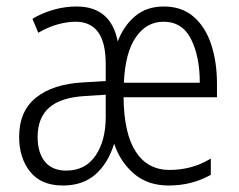

<svg xmlns="http://www.w3.org/2000/svg" viewBox="-20 -562 737 592"><path d="M485 -542Q541 -542 577.5 -510Q614 -478 631.5 -424Q649 -370 649 -304V-262H361Q362 -151 398.5 -94.5Q435 -38 503 -38Q535 -38 566.5 -46Q598 -54 630 -73V-23Q572 10 500 10Q436 10 393.5 -26Q351 -62 332 -119Q313 -58 274 -24Q235 10 174 10Q107 10 73 -32.5Q39 -75 39 -140Q39 -219 91 -261Q143 -303 237 -308L306 -312V-364Q306 -431 282.5 -463Q259 -495 213 -495Q188 -495 158.5 -487Q129 -479 98 -461L80 -504Q108 -521 143.5 -531.5Q179 -542 216 -542Q322 -542 343 -434Q361 -482 396.5 -512Q432 -542 485 -542ZM484 -495Q432 -495 399 -447.5Q366 -400 362 -307H596Q596 -388 569 -441.5Q542 -495 484 -495ZM244 -266Q168 -262 132 -230.5Q96 -199 96 -140Q96 -91 118.5 -63.5Q141 -36 184 -36Q243 -36 274.5 -82Q306 -128 306 -202V-270Z"/></svg>

Font: Noto Sans Gurmukhi UI Condensed Light
Style: Regular
Weight: 300
Width: 3
Designer: Jelle Bosma - Monotype Design Team
Foundry: Monotype Imaging Inc.
Version: Version 2.004; ttfautohint (v1.8.4.7-5d5b)